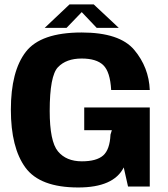

<svg xmlns="http://www.w3.org/2000/svg" viewBox="-20 -824 740 848"><path d="M325.5 4Q482 4 526.5 -84.5L545.5 0H641.5V-349.5H352V-249H474L468 -229.5Q465 -163 435.5 -137.2Q406 -111.5 341.5 -111.5Q272.5 -111.5 236 -155.5Q199.5 -199.5 199.5 -334Q199.5 -489 236 -527.2Q272.5 -565.5 340.5 -565.5Q406 -565.5 436.2 -536.2Q466.5 -507 471 -426.5H641.5Q637.5 -526.5 573 -603.5Q508.5 -680.5 340.5 -680.5Q160 -680.5 94 -595Q28 -509.5 28 -339.5Q28 -172 92.2 -84Q156.5 4 325.5 4ZM177.5 -701H274L341 -770.5L407 -701H504.5L394 -804.5H287Z"/></svg>

Font: Anybody UltraCondensed Thin
Style: Bold
Weight: 700
Version: Version 1.111